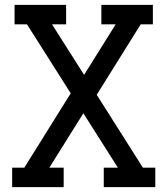

<svg xmlns="http://www.w3.org/2000/svg" viewBox="-20 -770 689 790"><path d="M242 0H30V-80H80L271 -386L91 -670H40V-750H252V-670H194L326 -462L456 -670H397V-750H609V-670H559L378 -380L568 -80H619V0H407V-80H465L323 -304L183 -80H242Z"/></svg>

Font: Graduate
Style: Regular
Weight: 400
Version: Version 1.001